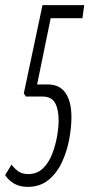

<svg xmlns="http://www.w3.org/2000/svg" viewBox="-35 -720 349 750"><path d="M-15 -36 10 -77Q20 -63 35.5 -51.5Q51 -40 75 -40Q110 -40 133 -62.5Q156 -85 169 -119Q182 -153 188 -188Q194 -223 194 -249Q194 -293 180 -318Q166 -343 130 -343H66L58 -355L131 -700H294L287 -649H163L110 -390H155Q199 -389 221.5 -356Q244 -323 244 -262Q244 -223 235.5 -176.5Q227 -130 207.5 -87.5Q188 -45 155 -17.5Q122 10 73 10Q16 10 -15 -36Z"/></svg>

Font: Georama ExtraCondensed Light
Style: Italic
Weight: 300
Width: 2
Italic angle: -9°
Designer: Jean-Baptiste Levee
Foundry: Production Type
Version: Version 1.000